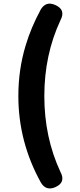

<svg xmlns="http://www.w3.org/2000/svg" viewBox="-20 -847 440 1057"><path d="M205 158Q81 -66 81 -318Q81 -464 121 -596Q150 -694 204 -794Q232 -842 283 -820Q344 -794 313 -736Q224 -545 224 -318Q224 -91 313 100Q344 158 283 184Q233 205 205 158Z"/></svg>

Font: GenSenRounded TW H
Style: Regular
Weight: 900
Version: Version 1.501;PS 1;hotconv 16.6.51;makeotf.lib2.5.65220